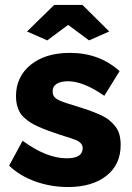

<svg xmlns="http://www.w3.org/2000/svg" viewBox="-20 -750 537 780"><path d="M89.8 -622.1 200.2 -730H314.9L423.8 -622.1L341.8 -585.9L256.8 -648.9L171.9 -585.9ZM255.9 9.8Q187 9.8 123.8 -12.7Q60.5 -35.2 17.1 -77.1L71.8 -178.2Q168.9 -106.9 251 -106.9Q315.9 -106.9 315.9 -147.9Q315.9 -168.5 290.5 -180.2Q277.8 -186 225.1 -202.1Q196.3 -211.9 177 -218.8Q157.7 -225.6 137 -234.9Q116.2 -244.1 103.5 -252.4Q90.8 -260.7 78.4 -272Q65.9 -283.2 59.3 -295.7Q52.7 -308.1 48.8 -324Q44.9 -339.8 44.9 -358.9Q44.9 -438 104.5 -486.6Q164.1 -535.2 264.2 -535.2Q383.8 -535.2 465.8 -460.9L403.8 -360.8Q318.8 -419.9 255.9 -419.9Q227.5 -419.9 210.7 -409.7Q193.8 -399.4 193.8 -377.9Q193.8 -357.9 211.4 -347.2Q229 -336.4 275.9 -323.2Q312 -312 335.4 -304Q358.9 -295.9 383.3 -285.2Q407.7 -274.4 421.9 -263.2Q436 -252 448 -237.1Q460 -222.2 465.1 -203.4Q470.2 -184.6 470.2 -161.1Q470.2 -81.5 412.4 -35.9Q354.5 9.8 255.9 9.8Z"/></svg>

Font: Raleway-v4020 ExtraBold
Style: Regular
Weight: 800
Designer: Matt McInerney, Pablo Impallari, Rodrigo Fuenzalida
Foundry: Matt McInerney, Pablo Impallari, Rodrigo Fuenzalida
Version: Version 4.020;PS 004.020;hotconv 1.0.88;makeotf.lib2.5.64775